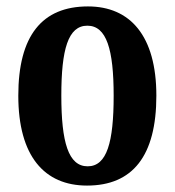

<svg xmlns="http://www.w3.org/2000/svg" viewBox="-20 -568 544 598"><path d="M251 10C393 10 467 -82 467 -270C467 -457 385 -548 254 -548C111 -548 37 -457 37 -270C37 -82 118 10 251 10ZM253 -50C193 -50 171 -125 171 -270C171 -414 192 -488 252 -488C312 -488 334 -414 334 -270C334 -125 313 -50 253 -50Z"/></svg>

Font: Noto Serif Myanmar ExtraCondensed
Style: Bold
Weight: 700
Width: 2
Designer: Ben Mitchell and the Monotype Design Team
Foundry: Monotype Imaging Inc.
Version: Version 2.106